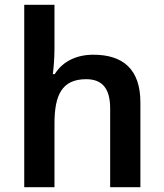

<svg xmlns="http://www.w3.org/2000/svg" viewBox="-20 -780 682 800"><path d="M207 -579V-760H81V0H207V-265C207 -384 238 -450 339 -450C408 -450 439 -409 439 -328V0H565V-353C565 -492 492 -552 369 -552C301 -552 242 -526 208 -471H200C203 -491 207 -536 207 -579Z"/></svg>

Font: Noto Sans Sinhala SemiBold
Style: Regular
Weight: 600
Designer: Jelle Bosma - Monotype Design Team
Foundry: Monotype Imaging Inc.
Version: Version 2.006